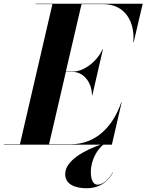

<svg xmlns="http://www.w3.org/2000/svg" viewBox="-68 -770 779 1022"><path d="M320.5 -387C377.5 -387 421.5 -330 421.5 -263H423.5L480 -508H478C448 -441 377.5 -389 320.5 -389H282.5L366 -748H481.5C598.5 -748 651.5 -652 641.5 -545H643.5L691.5 -750H121.5V-748H211L38 -2H-47.5V0H467.5C387 28 279 83 279 156.5C279 211.5 332 232 393 232C479 232 518 177 533 149L531.5 148C519 171.5 488 213 450.5 213C429 213 415.5 188 415.5 146C415.5 79 452 23.5 482 0H527.5L579.5 -225H577.5C533.5 -98 444.5 -2 307.5 -2H193L282.5 -387Z"/></svg>

Font: Bodoni* 96pt
Style: Bold Italic
Weight: 700
Italic angle: -13°
Version: Version 2.3